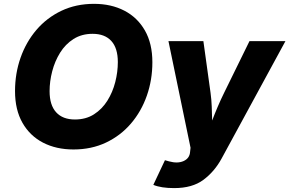

<svg xmlns="http://www.w3.org/2000/svg" viewBox="-20 -757 1484 985"><path d="M356.9 9.8Q268.6 9.8 200.9 -25.1Q133.3 -60.1 95.2 -127Q57.1 -193.8 57.1 -289.6Q57.1 -379.9 85.4 -460.7Q113.8 -541.5 167 -603.8Q220.2 -666 295.2 -701.7Q370.1 -737.3 462.4 -737.3Q550.3 -737.3 617.7 -702.4Q685.1 -667.5 723.4 -600.6Q761.7 -533.7 761.7 -437.5Q761.7 -347.2 733.4 -266.4Q705.1 -185.5 651.9 -123.3Q598.6 -61 523.9 -25.6Q449.2 9.8 356.9 9.8ZM364.3 -144Q420.9 -144 462.4 -170.7Q503.9 -197.3 531 -240.7Q558.1 -284.2 571.3 -335.9Q584.5 -387.7 584.5 -438.5Q584.5 -510.3 551 -546.9Q517.6 -583.5 455.1 -583.5Q398.9 -583.5 357.2 -556.9Q315.4 -530.3 288.3 -486.6Q261.2 -442.9 247.8 -391.1Q234.4 -339.4 234.4 -289.1Q234.4 -217.8 268.1 -180.9Q301.8 -144 364.3 -144ZM766.6 191.4 826.2 64.9 847.2 70.8Q891.6 83 922.1 69.1Q952.6 55.2 955.1 22.9L957.5 1L844.2 -545.9H1023.4L1060.1 -281.2Q1064.9 -246.1 1066.2 -210.9Q1067.4 -175.8 1068.4 -138.7Q1082.5 -175.8 1097.7 -211.2Q1112.8 -246.6 1129.9 -281.2L1259.8 -545.9H1444.3L1116.7 56.6Q1080.6 123 1023.7 165.5Q966.8 208 873.5 208Q806.6 208 766.6 191.4Z"/></svg>

Font: Inter Extra Bold
Style: Italic
Weight: 800
Italic angle: -9.39999°
Designer: Rasmus Andersson
Foundry: rsms
Version: Version 4.000;git-3c8e0fc